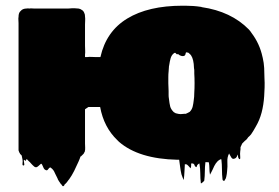

<svg xmlns="http://www.w3.org/2000/svg" viewBox="-20 -550 977 673"><path d="M907 -276Q908 -260 907.5 -244Q907 -228 906 -213Q904 -182 897 -155.5Q890 -129 877 -107Q873 -100 869 -93Q865 -86 860 -79Q855 -73 849 -68Q849 -67 848.5 -66.5Q848 -66 848 -66Q844 -60 838 -56Q837 -55 836 -54Q835 -53 833 -51Q832 -50 831 -49Q830 -48 829 -47L823 -34Q823 -30 823 -26.5Q823 -23 822 -19Q821 -12 822 -0.5Q823 11 818 7Q815 4 814.5 -0.5Q814 -5 814 -9Q814 -7 812 -5Q811 -2 808.5 1.5Q806 5 802 6Q795 9 790.5 1.5Q786 -6 784 -10Q784 -10 784 -10.5Q784 -11 783 -12Q776 1 777 17.5Q778 34 776 50Q776 54 775 59.5Q774 65 773 70Q772 76 768 81Q768 84 764 84Q760 82 760 79Q758 62 758 44Q758 26 756 9Q756 9 755.5 8.5Q755 8 754 8Q751 9 748 11Q745 13 743 15Q736 22 731 32Q728 38 725.5 44Q723 50 720 55Q719 56 717.5 59.5Q716 63 716 62Q714 51 714 40Q714 29 712 19Q714 19 706.5 18.5Q699 18 700 19Q698 35 698 51Q698 67 696 83Q696 84 692.5 87Q689 90 688 91Q687 92 685.5 92.5Q684 93 684 92Q682 75 682 57.5Q682 40 679 23Q676 24 674 26Q672 28 672 28Q671 29 670.5 31.5Q670 34 668 36Q667 36 663 32Q662 30 661.5 28Q661 26 659 25Q659 24 658.5 24Q658 24 658 24Q657 23 657 23.5Q657 24 656 23H650Q650 27 650 31Q650 35 648 40Q648 40 640 31Q635 26 635 26.5Q635 27 632 26Q628 26 628 25Q627 39 626.5 52.5Q626 66 624 80Q624 82 622.5 78Q621 74 620 72Q619 69 618 66.5Q617 64 616 61Q613 48 611.5 35.5Q610 23 608 10H602Q466 7 397 -53L391 -59Q344 -104 331 -175H290L278 -167V-47Q278 -40 278.5 -32.5Q279 -25 277 -18Q277 -18 277 -17.5Q277 -17 276 -17Q275 -13 272.5 -10.5Q270 -8 268 -6Q262 0 263 -1.5Q264 -3 264 -3Q264 -3 262 -1Q261 3 259 7.5Q257 12 255 17Q248 33 240 49Q232 65 222 79Q221 80 220 81Q219 82 218 84Q216 87 213 90.5Q210 94 207 96Q206 97 205.5 99Q205 101 203 102Q200 104 198 100.5Q196 97 194 95L192 93L190 90Q188 88 186.5 85Q185 82 183 79Q182 77 181.5 75Q181 73 180 72L174 60Q172 55 169.5 50.5Q167 46 163 42L157 37H156Q152 38 148.5 43.5Q145 49 140 46Q135 44 132.5 38Q130 32 128 28Q127 27 126.5 25.5Q126 24 124 24Q123 24 122 25.5Q121 27 119 28Q115 32 110.5 35Q106 38 100 34Q94 29 87 21Q85 18 82 16L76 10Q76 10 75.5 9.5Q75 9 75 8H73L70 14Q68 12 66 11Q63 9 63.5 14Q64 19 65 24.5Q66 30 62 30Q58 30 59 22.5Q60 15 59 10L56 -5L50 -11V-12Q48 -14 46 -20Q46 -21 45.5 -21.5Q45 -22 45 -23V-469Q45 -474 44.5 -480Q44 -486 45 -491Q45 -503 50 -509L56 -515Q63 -520 72 -520Q74 -520 76.5 -520.5Q79 -521 82 -520Q87 -521 92 -520.5Q97 -520 101 -520H217Q222 -520 225.5 -520.5Q229 -521 232 -521H242Q249 -521 255.5 -520Q262 -519 267 -515Q273 -512 276 -503Q277 -501 277.5 -498.5Q278 -496 278 -492Q279 -485 278.5 -478Q278 -471 278 -464V-390Q278 -382 278.5 -374Q279 -366 278 -358V-350H286Q293 -351 300 -350.5Q307 -350 314 -350H332Q352 -440 426 -485Q500 -530 620 -530H629Q643 -530 657 -529Q671 -528 684 -526Q686 -526 687 -525Q790 -510 852 -447Q854 -445 857.5 -440.5Q861 -436 862 -434Q890 -397 900 -351Q900 -350 900.5 -349Q901 -348 901 -347Q905 -330 906 -311.5Q907 -293 907 -276ZM589 -157Q592 -155 596 -153Q607 -150 613 -150Q619 -150 625 -151H631Q635 -153 638.5 -154.5Q642 -156 645 -158Q653 -166 655.5 -177Q658 -188 659 -198Q660 -204 660.5 -211Q661 -218 661 -225Q662 -239 662 -258Q662 -277 661 -292Q661 -297 661 -302Q661 -307 660 -311Q660 -315 659.5 -318.5Q659 -322 659 -326Q656 -352 645 -361Q641 -365 639.5 -365.5Q638 -366 636 -366Q635 -366 634 -366.5Q633 -367 632 -366Q631 -365 630.5 -361.5Q630 -358 628 -356Q627 -354 622.5 -353.5Q618 -353 616 -354Q610 -355 605 -360H599Q598 -361 597 -362.5Q596 -364 594 -365Q591 -365 588 -362Q581 -356 578 -345.5Q575 -335 573 -321Q572 -318 572 -313Q572 -310 571.5 -306.5Q571 -303 571 -299Q570 -291 570 -280Q570 -269 570 -258Q570 -251 570.5 -244.5Q571 -238 571 -231Q571 -224 571 -217Q571 -210 572 -205Q574 -187 576.5 -177Q579 -167 589 -157ZM191 92 192 93Q196 99 194.5 97Q193 95 191 92Z"/></svg>

Font: Rubik Wet Paint
Style: Regular
Weight: 400
Designer: Hubert and Fischer, NaN
Foundry: Hubert and Fischer, NaN
Version: Version 2.200